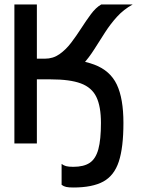

<svg xmlns="http://www.w3.org/2000/svg" viewBox="-20 -638 640 854"><path d="M66 -285V-377H180Q216 -377 244.5 -397Q273 -417 296.5 -448Q320 -479 341.5 -512.5Q363 -546 384.5 -575Q406 -604 430 -618H570Q530 -596 500.5 -563.5Q471 -531 447 -493.5Q423 -456 399.5 -419Q376 -382 349 -352Q322 -322 287.5 -303.5Q253 -285 206 -285ZM44 0V-618H144V0ZM206 -377Q329 -377 399.5 -350.5Q470 -324 499.5 -262Q529 -200 529 -91Q529 18 508.5 80.5Q488 143 439.5 169.5Q391 196 306 196Q286 196 274.5 193.5Q263 191 254 184V91Q263 98 274 101Q285 104 306 104Q353 104 379.5 86Q406 68 417.5 25.5Q429 -17 429 -91Q429 -165 408.5 -207Q388 -249 339.5 -267Q291 -285 206 -285Z"/></svg>

Font: Victor Mono Thin
Style: Regular
Weight: 100
Monospace: yes
Designer: Rune Bjørnerås
Version: Version 1.561;gftools[0.9.30]